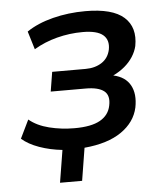

<svg xmlns="http://www.w3.org/2000/svg" viewBox="-48 -552 634 727"><g transform="rotate(-5 268.5 -188.5)"><path d="M151 131 171 8Q124 3 83.5 -11.5Q43 -26 18 -48L52 -118Q82 -93 128 -81.5Q174 -70 224 -70Q288 -70 321.5 -89Q355 -108 362 -144Q370 -182 348.5 -199Q327 -216 279 -216H146L158 -290H285Q321 -290 346.5 -306.5Q372 -323 379 -355Q386 -391 363.5 -410.5Q341 -430 286 -430Q236 -430 188 -417.5Q140 -405 100 -381L79 -450Q120 -478 179 -493Q238 -508 303 -508Q406 -508 449.5 -469Q493 -430 480 -360Q475 -339 462.5 -319.5Q450 -300 431 -284Q412 -268 387 -256H388Q433 -246 451.5 -212.5Q470 -179 460 -128Q448 -73 396 -37Q344 -1 255 7L235 131Z"/></g></svg>

Font: Nunito Sans 7pt SemiCondensed SemiBold
Style: Italic
Weight: 600
Width: 4
Italic angle: -9°
Designer: Vernon Adams
Foundry: Vernon Adams
Version: Version 3.101;gftools[0.9.27]